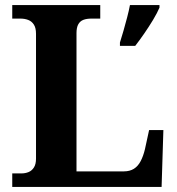

<svg xmlns="http://www.w3.org/2000/svg" viewBox="-20 -734 694 754"><path d="M28.1 0V-53H64.3Q79.2 -53 92.2 -58.3Q105.2 -63.6 113.3 -76.5Q121.4 -89.4 121.4 -111.1V-601.2Q121.4 -624.5 113 -637.4Q104.6 -650.4 90.8 -655.7Q76.9 -661 59.7 -661H28.1V-714H373.7V-661H339.8Q320.1 -661 307.1 -655.9Q294.1 -650.8 287.3 -638.3Q280.4 -625.9 280.4 -604V-61H466.4Q489.4 -61 505.6 -71Q521.8 -81.1 532.2 -100.9Q542.7 -120.7 549.2 -148.1L565.5 -223.1H621.6L614.6 0ZM451 -567Q457.6 -587.3 464.9 -613.1Q472.2 -639 479.3 -665.7Q486.3 -692.3 490.3 -714H606.3V-704Q597.3 -683 581.3 -656.3Q565.2 -629.6 546.6 -602.6Q528 -575.6 511.1 -554H451Z"/></svg>

Font: Noto Serif Malayalam
Style: Regular
Weight: 400
Designer: Indian type Foundry, Jelle Bosma, Monotype Design Team
Foundry: Monotype Imaging Inc.
Version: Version 2.103